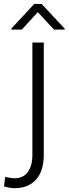

<svg xmlns="http://www.w3.org/2000/svg" viewBox="-77 -745 349 978"><path d="M87.9 -528.3H146V43.5Q146 126 106.7 169.7Q67.4 213.4 -2.4 213.4Q-29.3 213.4 -56.6 204.1L-50.3 155.3Q-42.5 158.2 -27.6 160.6Q-12.7 163.1 -2.4 163.1Q41 163.1 64.5 131.6Q87.9 100.1 87.9 43.5ZM134.8 -725.1 252.4 -599.1V-594.2H198.2L115.7 -683.1L34.2 -594.2H-18.6V-600.1L97.7 -725.1Z"/></svg>

Font: Vazirmatn RD UI FD ExtraLight
Style: Regular
Weight: 200
Designer: Saber Rastikerdar
Foundry: Saber Rastikerdar
Version: Version 33.003